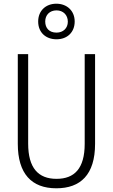

<svg xmlns="http://www.w3.org/2000/svg" viewBox="-20 -1006 609 1036"><path d="M285 -794C343 -794 383 -832 383 -890C383 -948 341 -986 284 -986C227 -986 186 -948 186 -890C186 -830 228 -794 285 -794ZM285 -830C245 -830 224 -855 224 -890C224 -925 248 -950 285 -950C321 -950 346 -925 346 -889C346 -854 321 -830 285 -830ZM493 -230V-714H437V-230C437 -96 381 -41 285 -41C187 -41 132 -99 132 -231V-714H76V-230C76 -69 150 10 284 10C414 10 493 -63 493 -230Z"/></svg>

Font: Noto Sans Devanagari Condensed Light
Style: Regular
Weight: 300
Width: 3
Designer: Jelle Bosma - Monotype Design Team
Foundry: Monotype Imaging Inc.
Version: Version 2.004